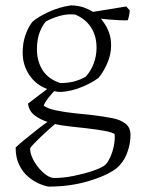

<svg xmlns="http://www.w3.org/2000/svg" viewBox="-20 -480 531 712"><path d="M161 212Q146 210 125 201Q104 192 84 175Q64 158 51 131Q38 104 38 67Q50 55 70.5 38.5Q91 22 113.5 4Q136 -14 156 -28Q128 -37 107.5 -53Q87 -69 84 -96L155 -150Q112 -166 88 -203Q64 -240 64 -284Q64 -321 74.5 -350.5Q85 -380 100 -399Q120 -417 160 -435.5Q200 -454 243 -460Q266 -460 289 -453Q309 -446 325 -436L448 -456L461 -442Q461 -434 459 -424Q457 -414 454 -405Q444 -404 425 -405Q406 -406 386 -407.5Q366 -409 354 -411L359 -405L363 -399Q376 -382 384 -360Q392 -338 392 -313Q392 -277 377.5 -244.5Q363 -212 345 -191Q323 -174 285 -158Q247 -142 207 -139Q193 -139 181 -142Q171 -132 158.5 -116Q146 -100 142 -88Q157 -77 188.5 -70.5Q220 -64 257 -60Q294 -56 325 -53Q365 -48 396 -42Q427 -36 445.5 -21.5Q464 -7 464 21Q464 53 451.5 87Q439 121 411 145Q375 172 307 192Q239 212 161 212ZM204 -172Q231 -172 253 -177.5Q275 -183 297 -195Q317 -216 327.5 -244.5Q338 -273 338 -303Q338 -347 317.5 -378.5Q297 -410 259 -426Q232 -429 205 -422Q178 -415 151 -401Q139 -389 128 -362.5Q117 -336 117 -297Q117 -252 138.5 -219Q160 -186 204 -172ZM181 180Q215 180 252.5 172.5Q290 165 321.5 154.5Q353 144 367 134Q378 126 388 104.5Q398 83 402.5 59Q407 35 405 17Q394 10 366 5Q338 0 303.5 -4Q269 -8 236.5 -11.5Q204 -15 184 -20Q164 -3 143 16.5Q122 36 107.5 51Q93 66 92 70Q91 84 99 103Q107 122 121 139.5Q135 157 151 168.5Q167 180 181 180Z"/></svg>

Font: Labrada Light
Style: Regular
Weight: 300
Designer: Mercedes Jáuregui
Foundry: Omnibus-Type Team
Version: Version 1.000; ttfautohint (v1.8.4.7-5d5b)